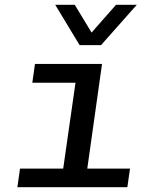

<svg xmlns="http://www.w3.org/2000/svg" viewBox="-20 -776 640 796"><path d="M231 0 293 -433H114L125 -511H403L331 0ZM52 0 63 -77H519L508 0ZM547 -756 399 -589H310L209 -756H290L382 -604H327L461 -756Z"/></svg>

Font: Chivo Mono
Style: Italic
Weight: 400
Italic angle: -8.05°
Monospace: yes
Version: Version 1.008